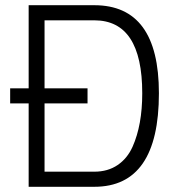

<svg xmlns="http://www.w3.org/2000/svg" viewBox="-20 -717 689 737"><path d="M19 -320V-378H90V-697H342Q590 -697 590 -359Q590 0 342 0H90V-320ZM526 -359Q526 -639 342 -639H151V-378H316V-320H151V-58H342Q394 -58 431.5 -83.5Q469 -109 489 -154Q526 -237 526 -359Z"/></svg>

Font: Titillium Web
Style: Light
Weight: 300
Version: Version 1.001;PS 57.000;hotconv 1.0.70;makeotf.lib2.5.55311